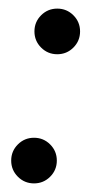

<svg xmlns="http://www.w3.org/2000/svg" viewBox="-20 -414 232 446"><path d="M59 -94Q81 -94 96.5 -78.5Q112 -63 112 -41Q112 -19 96.5 -3.5Q81 12 59 12Q37 12 21.5 -3.5Q6 -19 6 -41Q6 -63 21.5 -78.5Q37 -94 59 -94ZM113 -394Q135 -394 150.5 -378.5Q166 -363 166 -341Q166 -319 150.5 -303.5Q135 -288 113 -288Q91 -288 75.5 -303.5Q60 -319 60 -341Q60 -363 75.5 -378.5Q91 -394 113 -394Z"/></svg>

Font: Arapey
Style: Italic
Weight: 400
Italic angle: -12°
Designer: Eduardo Rodriguez Tunni
Foundry: Eduardo Rodriguez Tunni
Version: Version 3.000